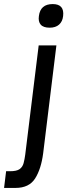

<svg xmlns="http://www.w3.org/2000/svg" viewBox="-77 -723 331 943"><path d="M114 -644Q121 -703 182 -703Q240 -703 233 -644Q230 -617 213 -602Q196 -587 167 -587Q136 -587 123 -602Q110 -617 114 -644ZM113 -500H200L135 30Q125 107 95.5 153.5Q66 200 -1 200H-57L-47 118H-28Q5 118 19.5 107.5Q34 97 39 78Q44 59 47 36Z"/></svg>

Font: Haskoy Medium
Style: Italic
Weight: 500
Designer: Ertekin Erdin
Foundry: Ertekin Erdin
Version: Version 2.000; ttfautohint (v1.8.4.7-5d5b)